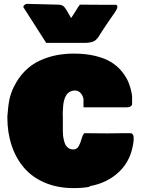

<svg xmlns="http://www.w3.org/2000/svg" viewBox="-20 -964 719 980"><path d="M99.1 -927.7Q99.1 -937.5 114.3 -944.3Q141.1 -944.3 191.7 -942.4Q242.2 -940.4 270.5 -940.4Q291 -940.4 300.8 -934.6Q310.5 -928.7 324.2 -904.3L342.8 -872.1Q350.6 -882.3 365.2 -906.2Q379.9 -930.2 387.7 -940.4Q408.7 -940.4 448.5 -939.9Q488.3 -939.5 507.8 -939.5H570.3Q579.1 -939.5 579.1 -928.7Q579.1 -925.3 577.6 -921.4Q576.2 -917.5 573 -911.9Q569.8 -906.2 567.6 -902.8Q565.4 -899.4 560.3 -892.1Q555.2 -884.8 553.7 -882.8Q515.1 -827.1 499 -801.8Q496.1 -797.4 489.7 -786.9Q483.4 -776.4 480.5 -772.5Q477.5 -768.6 470.7 -761.7Q463.9 -754.9 456.8 -752.2Q449.7 -749.5 438 -747.3Q426.3 -745.1 411.1 -745.1H215.8ZM355.5 -3.9Q273.9 -3.9 209 -31.5Q144 -59.1 102.5 -107.9Q61 -156.7 39.3 -221.9Q17.6 -287.1 17.6 -364.3V-371.1Q18.1 -374.5 19.3 -387.9Q20.5 -401.4 20.8 -405.5Q21 -409.7 22.5 -421.4Q23.9 -433.1 24.9 -438.5Q25.9 -443.8 27.6 -454.1Q29.3 -464.4 31.5 -470.9Q33.7 -477.5 36.6 -486.8Q39.6 -496.1 43 -504.4Q46.4 -512.7 50.8 -521.5V-520.5Q73.2 -567.4 107.4 -601.6Q141.6 -635.7 182.6 -654.5Q223.6 -673.3 266.6 -681.9Q309.6 -690.4 357.4 -690.4Q418 -690.4 466.8 -678.5Q515.6 -666.5 547.9 -646.5Q580.1 -626.5 603 -597.9Q626 -569.3 637.7 -539.1Q649.4 -508.8 654.3 -473.6V-431.6Q652.8 -424.8 647 -421.1Q641.1 -417.5 634.3 -416.7Q627.4 -416 615.2 -416H406.2V-458Q403.8 -474.6 392.1 -488.3Q380.4 -502 363.3 -502Q348.1 -502 336.7 -495.6Q325.2 -489.3 318.6 -478.8Q312 -468.3 307.9 -454.3Q303.7 -440.4 302.5 -425Q301.3 -409.7 300.5 -393.8Q299.8 -377.9 300.8 -363.8Q300.8 -354 300.8 -349.6V-294.9Q300.8 -282.7 302 -271.2Q303.2 -259.8 307.9 -241.7Q312.5 -223.6 324.2 -212.4Q335.9 -201.2 353.5 -201.2Q372.1 -201.2 381.1 -216.8Q390.1 -232.4 396.2 -254.4Q402.3 -276.4 410.2 -284.2Q429.7 -284.2 468.8 -283.7Q507.8 -283.2 527.3 -283.2Q541 -283.2 567.9 -283.7Q594.7 -284.2 608.4 -284.2H644.5Q660.6 -284.2 662.1 -264.6V-246.1Q651.4 -148.9 590.3 -89.4Q529.3 -29.8 437.5 -13.7V-10.7Q404.8 -3.9 355.5 -3.9Z"/></svg>

Font: Bowlby One SC
Style: Regular
Weight: 400
Width: 1
Version: Version 1.2